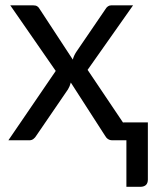

<svg xmlns="http://www.w3.org/2000/svg" viewBox="-20 -526 586 720"><path d="M508.5 174.5H454V0H400.5Q383 0 373 -18.5L245.5 -216.5Q242 -202.5 235 -191L117 -18.5Q106 0 91 0H11.5L189 -260L18.5 -506H104Q114 -506 119.5 -502.5Q125 -499 128.5 -492.5L253 -302.5Q256.5 -316.5 265.5 -330.5L375 -491Q383.5 -506 397.5 -506H479L308.5 -264L442 -65.5V-67H534.5V147Q534.5 173 508.5 174.5Z"/></svg>

Font: Verano Sans
Style: Regular
Weight: 400
Designer: Lukasz Dziedzic with Adam Twardoch and Botio Nikoltchev
Foundry: tyPoland Lukasz Dziedzic
Version: Version 3.001;December 28, 2019;FontCreator 12.0.0.2547 64-b